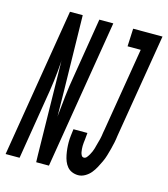

<svg xmlns="http://www.w3.org/2000/svg" viewBox="-155 -822 800 916"><g transform="rotate(15 245.0 -363.5)"><path d="M-44 0 77 -735H140L147 -370L149 -229V-239Q154 -289 159.5 -339.5Q165 -390 174 -441L222 -735H291L170 0H107L106 -34L98 -506V-496Q95 -446 88.5 -395.5Q82 -345 73 -294L25 0ZM316 8Q300 8 285.5 2Q271 -4 261.5 -15.5Q252 -27 246.5 -41Q241 -55 238 -70.5Q235 -86 233.5 -101.5Q232 -117 232 -133Q232 -149 234 -165.5Q236 -182 238 -198H307Q306 -190 305.5 -182Q305 -174 304 -165.5Q303 -157 302 -149Q301 -141 301 -133Q301 -125 301.5 -117.5Q302 -110 303.5 -102Q305 -94 309 -87Q313 -80 321 -80Q329 -80 335 -87.5Q341 -95 345.5 -103Q350 -111 353.5 -119Q357 -127 359.5 -135.5Q362 -144 364 -152.5Q366 -161 368.5 -169Q371 -177 373 -185.5Q375 -194 376.5 -202.5Q378 -211 379 -219.5Q380 -228 382 -236L450 -647H385L389 -735H534L449 -222Q447 -205 443.5 -188Q440 -171 435.5 -154Q431 -137 426 -120Q421 -103 413.5 -87Q406 -71 397.5 -55Q389 -39 377.5 -25Q366 -11 349.5 -1.5Q333 8 316 8Z"/></g></svg>

Font: Iosevka Curly Semibold
Style: Italic
Weight: 600
Italic angle: -9°
Monospace: yes
Designer: Belleve Invis
Foundry: Belleve Invis
Version: Version 22.1.2; ttfautohint (v1.8.4)